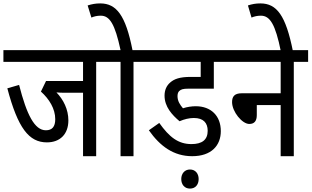

<svg xmlns="http://www.w3.org/2000/svg" viewBox="-20 -916 1827 1126"><path d="M544 -553H628V-622H0V-553H467V-441H250L220 -379C269 -335 304 -278 304 -217C304 -173 286 -152 249 -152C183 -152 137 -242 92 -418L23 -398C85 -164 150 -81 255 -81C332 -81 381 -129 381 -210C381 -274 352 -332 311 -374C324 -373 339 -372 358 -372H467V0H544Z M763 -553H847V-622H757C717 -826 663 -896 568 -896C541 -896 519 -892 494 -884L516 -813C533 -820 549 -824 571 -824C623 -824 654 -776 687 -622H615V-553H687V0H763Z M1117 -224C1173 -224 1198 -195 1198 -149C1198 -96 1165 -71 1103 -71C1025 -71 973 -112 914 -195L853 -152C919 -58 999 0 1107 0C1220 0 1275 -63 1275 -147C1275 -236 1218 -293 1128 -293C1105 -293 1077 -289 1053 -281C1036 -301 1021 -323 1021 -352C1021 -364 1024 -376 1031 -382C1041 -392 1054 -396 1085 -396H1234V-553H1324V-622H835V-553H1157V-465H1099C1034 -465 1002 -453 978 -432C957 -414 945 -388 945 -355C945 -290 989 -242 1033 -205C1061 -217 1089 -224 1117 -224ZM1043 134C1043 167 1063 190 1094 190C1126 190 1145 167 1145 134C1145 102 1126 78 1094 78C1063 78 1043 102 1043 134Z M1311 -622V-553H1626V-369H1398C1354 -369 1341 -349 1341 -317C1341 -261 1400 -189 1442 -189C1472 -189 1486 -207 1486 -241V-300H1626V0H1703V-553H1787V-622Z M1627 -615H1698C1656 -826 1603 -896 1507 -896C1480 -896 1458 -892 1434 -884L1455 -813C1472 -820 1489 -824 1510 -824C1563 -824 1595 -774 1627 -615Z"/></svg>

Font: Noto Sans Condensed
Style: Italic
Weight: 400
Width: 3
Italic angle: -12°
Designer: Monotype Design Team
Foundry: Monotype Imaging Inc.
Version: Version 2.013